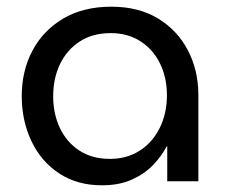

<svg xmlns="http://www.w3.org/2000/svg" viewBox="-20 -542 686 574"><path d="M285 12Q211 12 157 -23.5Q103 -59 74 -120Q45 -181 45 -255Q45 -330 77 -390.5Q109 -451 169 -486.5Q229 -522 313 -522Q394 -522 452 -487Q510 -452 541.5 -392Q573 -332 573 -258V0H480V-104H478Q463 -75 437.5 -48.5Q412 -22 374 -5Q336 12 285 12ZM309 -67Q359 -67 397.5 -91.5Q436 -116 457.5 -159.5Q479 -203 479 -257Q479 -310 458.5 -352Q438 -394 400 -418.5Q362 -443 311 -443Q257 -443 218.5 -418Q180 -393 159.5 -350.5Q139 -308 139 -254Q139 -202 159 -159.5Q179 -117 217 -92Q255 -67 309 -67Z"/></svg>

Font: MuseoModerno Thin
Style: Regular
Weight: 400
Version: Version 1.003